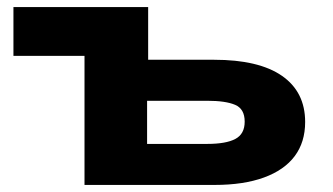

<svg xmlns="http://www.w3.org/2000/svg" viewBox="-20 -523 942 543"><path d="M219 0V-365H18V-503H399V-354H585Q712 -354 777.5 -308.5Q843 -263 843 -178Q843 -121 813.5 -81.5Q784 -42 726.5 -21Q669 0 587 0ZM396 -116H566Q619 -116 645.5 -130Q672 -144 672 -179Q672 -215 645 -226.5Q618 -238 566 -238H396Z"/></svg>

Font: Nunito Sans 7pt Expanded ExtraBold
Style: Regular
Weight: 800
Width: 7
Designer: Vernon Adams
Foundry: Vernon Adams
Version: Version 3.101;gftools[0.9.27]